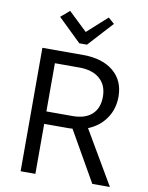

<svg xmlns="http://www.w3.org/2000/svg" viewBox="-99 -993 817 1063"><g transform="rotate(10 310.0 -461.5)"><path d="M289 -754 159 -880 208 -922 313 -822 425 -923 459 -893 332 -754ZM92 0V-694H322Q429 -694 491.5 -642.5Q554 -591 554 -500Q554 -431 517.5 -378Q481 -325 418 -300L594 0H495L334 -282Q326 -281 312 -281H175V0ZM312 -622H175V-351H322Q393 -351 431 -386Q469 -421 469 -485Q469 -550 427.5 -586Q386 -622 312 -622Z"/></g></svg>

Font: Cantarell
Style: Regular
Weight: 400
Designer: Dave Crossland, Nikolaus Waxweiler, Florian Fecher, Jacques Le Bailly, Eben Sorkin, Alexei Vanyashin, Alexios Zavras, Em
Version: Version 0.303